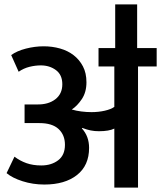

<svg xmlns="http://www.w3.org/2000/svg" viewBox="-20 -855 734 875"><path d="M605 -835V-636H694V-552H609V0H501V-269Q477 -257 431 -257Q411 -257 393.5 -260.5Q376 -264 355 -272L353 -270Q386 -234 386 -181Q386 -101 331 -57.5Q276 -14 182 -14Q130 -14 83 -29Q36 -44 10 -66L46 -141Q71 -122 100.5 -111.5Q130 -101 168 -101Q214 -101 245 -124.5Q276 -148 276 -195Q276 -240 247 -267Q218 -294 160 -294H92V-379H149Q200 -378 232 -402.5Q264 -427 264 -471Q264 -514 235 -535.5Q206 -557 166 -557Q141 -557 114.5 -550.5Q88 -544 65 -528L31 -604Q57 -623 98 -633.5Q139 -644 179 -644Q218 -644 253.5 -634Q289 -624 315.5 -603.5Q342 -583 358 -552.5Q374 -522 374 -480Q374 -435 353 -403.5Q332 -372 307 -356Q327 -350 350.5 -347Q374 -344 397 -344Q429 -344 457.5 -350.5Q486 -357 501 -368V-552H429V-636H505V-835Z"/></svg>

Font: Mukta SemiBold
Style: Regular
Weight: 600
Designer: Girish Dalvi and Yashodeep Gholap
Foundry: Ek Type
Version: Version 2.538;PS 1.002;hotconv 16.6.51;makeotf.lib2.5.65220;